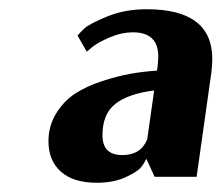

<svg xmlns="http://www.w3.org/2000/svg" viewBox="-20 -703 480 416"><path d="M297 -359Q293 -350 285.5 -340.5Q278 -331 252 -319Q226 -307 190 -307Q139 -307 112 -331Q85 -355 85 -397Q85 -430 101.5 -457Q118 -484 142.5 -500Q167 -516 200.5 -527Q234 -538 262 -543Q290 -548 320 -550L321 -555Q323 -573 323 -580Q323 -633 268 -633Q244 -633 219 -622.5Q194 -612 181 -602L168 -591L148 -626Q153 -632 163 -641.5Q173 -651 211.5 -667Q250 -683 298 -683Q440 -683 440 -575Q440 -566 438 -546L406 -320H315ZM245 -367Q285 -367 299 -401L314 -507Q258 -500 230 -478Q202 -456 202 -410Q202 -367 245 -367Z"/></svg>

Font: Arsenal
Style: Bold Italic
Weight: 700
Italic angle: -9.10001°
Designer: Andrij Shevchenko
Foundry: Stairsfor
Version: Version 2.001;PS 002.001;hotconv 1.0.88;makeotf.lib2.5.64775